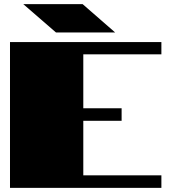

<svg xmlns="http://www.w3.org/2000/svg" viewBox="-20 -902 824 922"><path d="M28 -700H755V-641H380V-382H564V-322H380V-60H755V0H28ZM92 -882H377L533 -746H249Z"/></svg>

Font: Notable
Style: Regular
Weight: 400
Designer: Multiple Designers
Foundry: Google, Inc.
Version: Version 1.100